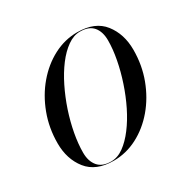

<svg xmlns="http://www.w3.org/2000/svg" viewBox="-115 -586 712 711"><g transform="rotate(-30 241.0 -230.0)"><path d="M178.5 10Q103 10 66.5 -36Q30 -82 30 -149.5Q30 -215 51.8 -273Q73.5 -331 111 -375.2Q148.5 -419.5 196.8 -444.8Q245 -470 298 -470Q374 -470 410.2 -423.8Q446.5 -377.5 446.5 -310Q446.5 -244.5 424.8 -186.5Q403 -128.5 365.5 -84.2Q328 -40 279.8 -15Q231.5 10 178.5 10ZM169 7.5Q196.5 7.5 222.5 -11.2Q248.5 -30 272.5 -61.8Q296.5 -93.5 316.5 -134Q336.5 -174.5 351.2 -218.8Q366 -263 374.2 -306.5Q382.5 -350 382.5 -387Q382.5 -424 364.5 -445.5Q346.5 -467 308 -467Q281 -467 254.5 -448.2Q228 -429.5 204 -397.8Q180 -366 160 -325.5Q140 -285 125.2 -240.8Q110.5 -196.5 102.5 -153.2Q94.5 -110 94.5 -72.5Q94.5 -36 112.8 -14.2Q131 7.5 169 7.5Z"/></g></svg>

Font: Bodoni Moda 72pt
Style: Italic
Weight: 400
Italic angle: -13°
Designer: Owen Earl
Foundry: indestructible type
Version: Version 2.005